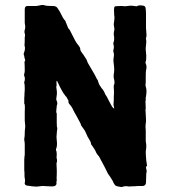

<svg xmlns="http://www.w3.org/2000/svg" viewBox="-20 -748 683 768"><path d="M568 -84Q564 -83 564 -78Q564 -77 564.5 -75Q565 -73 565 -72Q568 -65 566 -59Q566 -58 565.5 -56Q565 -54 565 -52Q565 -46 564.5 -35.5Q564 -25 564 -19Q564 -6 552 -4Q546 -4 536 -4Q526 -4 521 -3Q506 -3 499 -2Q492 -2 489 -3Q477 -4 468 0H465Q464 0 462 -0.5Q460 -1 459 -1Q442 -3 439 -9Q437 -11 434.5 -16Q432 -21 431 -24Q430 -25 428 -29Q426 -33 420.5 -41Q415 -49 412 -53L397 -83Q376 -122 375 -124Q373 -124 373 -126Q368 -131 365 -137Q360 -150 348 -166Q344 -170 344 -173Q344 -180 336 -192Q335 -194 333.5 -196Q332 -198 331 -200Q330 -202 322 -220Q320 -225 314 -233Q308 -241 307 -243Q304 -246 304 -248Q304 -252 291 -275Q289 -279 284.5 -287Q280 -295 278 -298Q276 -301 272.5 -309Q269 -317 266 -321Q261 -328 260 -329Q256 -332 254 -338Q254 -345 253 -348Q252 -349 249.5 -353Q247 -357 246 -360Q246 -361 244 -362Q242 -363 242 -364Q230 -380 228 -385Q221 -397 209 -423Q208 -424 208 -425L206 -423V-411Q208 -408 206 -405Q204 -402 207 -386Q209 -374 205 -352Q205 -348 206 -347Q212 -334 207 -326V-323Q205 -307 205 -300Q205 -298 206 -297Q206 -296 206 -296L207 -294V-278Q207 -275 207 -257Q207 -239 209 -237V-232Q207 -220 207 -213Q205 -199 207 -187Q210 -165 204 -151V-147Q207 -142 207 -131Q205 -116 208 -110V-102Q206 -96 206 -93Q208 -58 207 -48Q206 -38 207 -26Q207 -25 206 -21.5Q205 -18 206 -16Q207 -8 199 -4Q190 -1 172 -3Q168 -3 162 -3.5Q156 -4 153 -4Q144 -4 140 -3Q138 -3 131 -2Q124 -1 120 -2Q113 -2 99 -4Q97 -5 91 -5Q75 -7 80 -22V-28Q77 -46 78 -51Q78 -64 77 -66V-69V-109Q77 -112 77.5 -116Q78 -120 78 -123Q79 -125 79 -131V-169Q79 -178 78 -182Q77 -185 77 -193Q78 -196 78.5 -203Q79 -210 79 -213V-221Q79 -224 80 -232Q81 -240 81 -243Q81 -246 80 -254Q79 -262 79 -266V-300Q79 -302 79.5 -316.5Q80 -331 77 -333V-335V-356Q78 -363 78 -376Q79 -383 79 -395Q79 -413 77 -415Q76 -418 78 -423Q81 -433 78 -442Q75 -446 77 -453Q79 -459 79 -464Q79 -487 78 -498Q78 -499 78 -501L79 -503Q82 -506 80 -510Q80 -511 79 -513.5Q78 -516 78 -517Q78 -519 77 -523.5Q76 -528 75 -530V-535Q82 -550 79 -563Q78 -564 78 -566Q79 -577 79 -599Q79 -600 79.5 -601.5Q80 -603 80 -604V-610Q77 -618 78 -625Q81 -632 81 -642Q78 -660 79 -663V-683V-711Q79 -724 90 -724H125Q139 -726 146 -728H153Q165 -725 166 -725Q175 -724 193 -724Q207 -724 213 -711Q214 -709 217 -705Q220 -701 221 -698Q231 -676 240 -666Q243 -663 243 -659Q245 -656 247 -650L253 -635L256 -632Q257 -630 259 -628Q261 -623 269 -608.5Q277 -594 281 -585Q285 -577 295 -565Q301 -557 301 -553Q301 -548 302 -546Q305 -540 313 -530Q314 -528 324 -513Q326 -511 328 -505Q330 -498 331 -497Q349 -465 359 -449L362 -443Q363 -440 366 -435Q369 -430 371 -427Q372 -424 373.5 -419Q375 -414 376 -412Q376 -411 378 -408.5Q380 -406 380 -404Q382 -404 382 -402Q383 -400 384.5 -398Q386 -396 388 -393.5Q390 -391 391 -390Q394 -386 396 -382Q401 -370 402 -369Q406 -365 416 -344Q428 -320 433 -316L437 -314Q436 -316 436 -319Q436 -320 435 -324Q434 -328 434 -329Q434 -332 434.5 -337.5Q435 -343 435 -345Q435 -365 436 -375Q436 -389 435 -397V-405Q435 -406 436 -408.5Q437 -411 437.5 -413Q438 -415 438 -417Q438 -427 435 -436Q434 -444 435 -451Q438 -466 436 -484Q436 -487 435 -492.5Q434 -498 434 -501Q433 -507 435 -521Q437 -531 434 -539Q432 -545 434 -550Q437 -560 434 -570Q432 -573 434 -578Q439 -590 435 -610Q435 -623 437 -626Q438 -632 437 -637Q435 -647 435 -652Q436 -657 437 -666Q438 -675 438 -680V-681Q437 -682 437 -683Q437 -688 436.5 -696Q436 -704 436 -708V-710Q436 -712 436.5 -714Q437 -716 437 -717Q437 -723 443 -723Q451 -724 468 -724Q470 -724 473.5 -723.5Q477 -723 478 -723Q486 -723 498 -725Q509 -726 524 -723H527Q535 -728 548 -726Q563 -726 563 -711Q564 -704 564 -690V-635Q564 -631 565 -623Q566 -615 566 -608Q566 -601 564 -595Q563 -594 564 -591Q565 -588 565 -587V-577Q562 -552 563 -546Q564 -543 564 -537.5Q564 -532 565 -529Q565 -508 564 -505Q560 -498 564 -491Q568 -481 564 -466Q563 -461 563 -440Q563 -436 563 -424.5Q563 -413 562 -409V-406Q566 -392 566 -384Q566 -376 564 -362Q562 -356 563 -352Q564 -350 562 -344V-339Q562 -334 562.5 -326Q563 -318 563 -313Q563 -312 562.5 -312Q562 -312 562 -311V-307Q562 -305 562.5 -299.5Q563 -294 563 -291Q563 -288 563.5 -280Q564 -272 564 -268V-262Q562 -248 562 -241Q562 -238 562.5 -233Q563 -228 563 -226V-183Q563 -181 564 -176.5Q565 -172 565 -170V-158Q565 -155 564 -149.5Q563 -144 563 -141Q563 -129 565 -107L568 -86Z"/></svg>

Font: Gutenberg Clean
Style: Regular
Weight: 400
Designer: Nicola Manzari, Bruno Pierini
Foundry: Unio | Creative Solutions
Version: Version 1.001;PS 001.001;hotconv 1.0.88;makeotf.lib2.5.64775